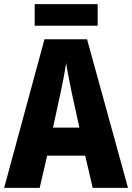

<svg xmlns="http://www.w3.org/2000/svg" viewBox="-20 -904 636 924"><path d="M450 -884H147V-780H450ZM426 0H596L399 -715H194L0 0H171L207 -155H390ZM326 -454 362 -290H235L271 -455C281 -503 293 -561 298 -601C304 -561 317 -499 326 -454Z"/></svg>

Font: Noto Sans Georgian Condensed ExtraBold
Style: Regular
Weight: 800
Width: 3
Designer: Monotype Design Team, Akaki Razmadze
Foundry: Google LLC
Version: Version 2.005